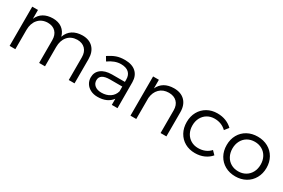

<svg xmlns="http://www.w3.org/2000/svg" viewBox="69 -1378 3291 2230"><g transform="rotate(30 1715.0 -263.0)"><path d="M965.8 -324.2V0H888.2V-304.2Q888.2 -375 849.1 -415Q810.1 -455.1 742.2 -455.1Q661.1 -453.1 615.5 -399.7Q569.8 -346.2 569.8 -258.8V0H491.2V-304.2Q491.2 -375 452.6 -415Q414.1 -455.1 345.2 -455.1Q265.1 -453.1 218.5 -399.2Q171.9 -345.2 171.9 -258.8V0H95.2V-525.9H171.9V-407.2Q197.8 -467.3 248.8 -497.6Q299.8 -527.8 373 -528.8Q447.3 -528.8 496.1 -492.9Q544.9 -457 562 -392.1Q585.9 -460 639.4 -493.9Q692.9 -527.8 770 -528.8Q861.8 -528.8 913.8 -474.4Q965.8 -419.9 965.8 -324.2Z M1465.8 0V-82Q1402.8 2.9 1272.9 2.9Q1219.7 2.9 1179 -18.1Q1138.2 -39.1 1116 -75Q1093.8 -110.8 1093.8 -155.8Q1093.8 -224.6 1145.8 -265.4Q1197.8 -306.2 1291 -307.1H1463.9V-339.8Q1463.9 -398.9 1428 -431.4Q1392.1 -463.9 1322.8 -463.9Q1241.7 -463.9 1155.8 -402.8L1123 -458Q1179.2 -495.1 1226.6 -512Q1273.9 -528.8 1337.9 -528.8Q1435.1 -528.8 1487.5 -481Q1540 -433.1 1541 -348.1L1542 0ZM1464.8 -181.2V-245.1H1300.8Q1167 -245.1 1167 -159.2Q1167 -115.2 1200 -88.6Q1232.9 -62 1288.1 -62Q1355 -62 1402.3 -93.5Q1449.7 -125 1464.8 -181.2Z M2197.8 -324.2V0H2119.6V-304.2Q2119.6 -374 2080.1 -414.1Q2040.5 -454.1 1970.7 -454.1Q1893.6 -453.1 1847.2 -406.5Q1800.8 -359.9 1793.5 -282.2V0H1715.8V-525.9H1793.5V-410.2Q1847.7 -527.3 1997.6 -528.8Q2091.8 -528.8 2144.8 -474.4Q2197.8 -419.9 2197.8 -324.2Z M2582.5 -459Q2528.3 -459 2485.8 -434.1Q2443.4 -409.2 2419.4 -364.5Q2395.5 -319.8 2395.5 -263.2Q2395.5 -205.1 2419.4 -160.6Q2443.4 -116.2 2485.8 -91.1Q2528.3 -65.9 2582.5 -65.9Q2634.3 -65.9 2675.8 -83.5Q2717.3 -101.1 2745.6 -133.8L2790.5 -87.9Q2754.4 -44.9 2700.4 -21Q2646.5 2.9 2579.6 2.9Q2503.4 2.9 2444.3 -30.5Q2385.3 -64 2351.8 -124.5Q2318.4 -185.1 2318.4 -263.2Q2318.4 -340.3 2351.8 -400.6Q2385.3 -460.9 2444.8 -494.9Q2504.4 -528.8 2579.6 -528.8Q2642.6 -528.8 2694.1 -508.3Q2745.6 -487.8 2782.2 -451.2L2739.3 -397Q2675.3 -459 2582.5 -459Z M3388.2 -264.2Q3388.2 -187 3354 -126Q3319.8 -64.9 3259 -31Q3198.2 2.9 3121.1 2.9Q3043 2.9 2982.4 -31Q2921.9 -64.9 2887.9 -125.5Q2854 -186 2854 -264.2Q2854 -341.3 2887.9 -401.6Q2921.9 -461.9 2982.4 -495.4Q3043 -528.8 3121.1 -528.8Q3198.2 -528.8 3259 -495.4Q3319.8 -461.9 3354 -401.4Q3388.2 -340.8 3388.2 -264.2ZM2932.1 -263.2Q2932.1 -205.1 2956.1 -160.2Q2980 -115.2 3022.9 -90.1Q3065.9 -64.9 3121.1 -64.9Q3176.3 -64.9 3219.2 -90.1Q3262.2 -115.2 3286.1 -160.2Q3310.1 -205.1 3310.1 -263.2Q3310.1 -320.3 3286.1 -365.2Q3262.2 -410.2 3218.5 -435.1Q3174.8 -460 3121.1 -460Q3065.9 -460 3022.9 -435.1Q2980 -410.2 2956.1 -365Q2932.1 -319.8 2932.1 -263.2Z"/></g></svg>

Font: Argentum Sans Light
Style: Regular
Weight: 300
Designer: Julieta Ulanovsky (Modified by Cristiano Sobral)
Foundry: Julieta Ulanovsky
Version: Version 1.000; ttfautohint (v1.5.65-e2d9)